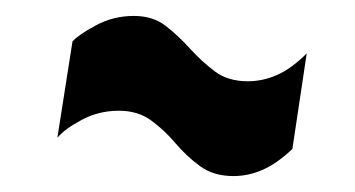

<svg xmlns="http://www.w3.org/2000/svg" viewBox="-20 -428 446 241"><path d="M347 -241Q328 -223 310 -215Q292 -207 273 -207Q248 -207 231 -219.5Q214 -232 200 -248.5Q186 -265 169.5 -277Q153 -289 129 -289Q104 -289 82.5 -277.5Q61 -266 52 -255L71 -376Q78 -384 100 -396Q122 -408 148 -408Q172 -408 188 -395.5Q204 -383 218.5 -367Q233 -351 249.5 -338.5Q266 -326 291 -326Q310 -326 328 -334Q346 -342 365 -361Z"/></svg>

Font: Georama Condensed
Style: Bold Italic
Weight: 700
Width: 3
Italic angle: -9°
Designer: Jean-Baptiste Levee
Foundry: Production Type
Version: Version 1.000